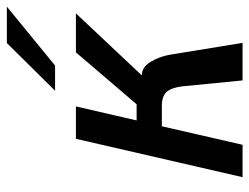

<svg xmlns="http://www.w3.org/2000/svg" viewBox="-104 -626 730 562"><g transform="rotate(-90 261.0 -345.0)"><path d="M276.4 -548.8 416 -689.9H522.5L350.1 -548.8ZM135.7 -487.8H230.5L189.5 -310.1H236.8L388.7 -487.8H502.9L321.3 -294.9Q345.7 -294.9 361.1 -269Q376.5 -243.2 381.8 -212.9L416.5 0H306.6L289.1 -177.7Q285.2 -208.5 272.7 -222.4Q260.3 -236.3 231.9 -236.3H172.4L118.2 0H23.4Z"/></g></svg>

Font: Acari Sans Medium
Style: Italic
Weight: 500
Italic angle: -13°
Designer: Alfredo Marco Pradil and Stefan Peev
Foundry: Hanken Design Co.
Version: Version 1.045